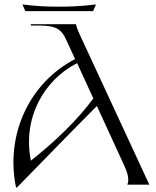

<svg xmlns="http://www.w3.org/2000/svg" viewBox="-20 -831 702 864"><path d="M553 0H652L340 -673C333 -688 325 -706 322 -722H119V-716H161C236 -716 258 -695 277 -654L318 -565C114 -460 3 -227 52 12L56 13C176 -109 296 -234 416 -354L540 -84C554 -54 563 -22 553 0ZM119 -108C81 -298 175 -469 327 -547L400 -388C328 -290 230 -196 119 -108ZM81 -811 94 -781H399L412 -811C347 -803 299 -801 246 -801C187 -801 146 -803 81 -811Z"/></svg>

Font: Sinistre
Style: Regular
Weight: 400
Designer: Jules Durand
Foundry: Collletttivo
Version: Version 69.420;Glyphs 3.2 (3217)